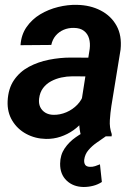

<svg xmlns="http://www.w3.org/2000/svg" viewBox="-20 -558 561 786"><path d="M308.6 -112.3 347.2 -357.9Q350.1 -381.3 344.5 -400.6Q338.9 -419.9 323.7 -431.6Q308.6 -443.4 282.7 -443.8Q259.8 -444.3 240.5 -436Q221.2 -427.7 208 -412.1Q194.8 -396.5 189.9 -374L64 -373Q66.9 -416 88.9 -447.5Q110.8 -479 144.5 -499.3Q178.2 -519.5 217.8 -529.3Q257.3 -539.1 295.4 -538.1Q349.6 -537.1 392.1 -515.1Q434.6 -493.2 457 -452.9Q479.5 -412.6 473.6 -355L436 -124.5Q431.6 -96.2 429.7 -66.2Q427.7 -36.1 437.5 -8.8L437 0L312.5 0.5Q304.2 -26.9 304.4 -55.7Q304.7 -84.5 308.6 -112.3ZM361.8 -321.8 349.1 -245.1 276.4 -245.6Q253.9 -245.6 231.2 -240.7Q208.5 -235.8 189 -225.3Q169.4 -214.8 156.2 -197.3Q143.1 -179.7 140.1 -154.3Q137.7 -134.8 144.5 -120.1Q151.4 -105.5 165.3 -96.9Q179.2 -88.4 198.7 -87.9Q225.6 -87.4 251.5 -98.4Q277.3 -109.4 296.6 -129.4Q315.9 -149.4 323.2 -175.8L353 -119.1Q342.3 -90.3 323.7 -66.4Q305.2 -42.5 280.8 -25.1Q256.3 -7.8 227.8 1.7Q199.2 11.2 168 10.7Q124 9.8 87.6 -9.8Q51.3 -29.3 30.3 -64Q9.3 -98.6 11.2 -144Q13.7 -195.8 37.4 -230.2Q61 -264.6 98.6 -284.7Q136.2 -304.7 180.9 -313.5Q225.6 -322.3 269 -322.3ZM347.2 -29.3 412.6 0.5Q396 12.2 376.5 25.6Q356.9 39.1 342.3 56.2Q327.6 73.2 324.7 96.2Q323.7 109.4 328.9 116.9Q334 124.5 348.1 125Q358.9 125.5 369.4 122.1Q379.9 118.7 389.2 114.7L397 187Q380.4 197.8 361.3 202.6Q342.3 207.5 322.3 207.5Q279.8 207 252.7 181.2Q225.6 155.3 226.1 111.8Q226.6 76.2 244.6 49.6Q262.7 22.9 290.3 3.7Q317.9 -15.6 347.2 -29.3Z"/></svg>

Font: Roboto SemiBold
Style: Italic
Weight: 600
Designer: Christian Robertson
Foundry: Google
Version: Version 3.009; 2024